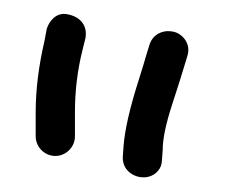

<svg xmlns="http://www.w3.org/2000/svg" viewBox="-20 -643 320 269"><path d="M207 -420 208 -433.6V-434C208 -447.8 212.1 -468.7 220.9 -495.7C229.9 -523.3 235.8 -542 238.5 -551.4L242.4 -564.2C247.9 -580.8 237 -594.3 224.9 -598.1C212.9 -601.8 195.3 -598 189.6 -580.8L185.5 -567.6C182.8 -558.1 179.3 -546.5 174.6 -531.8C161.9 -491.9 154.6 -460.5 153 -436.9L152 -422.4V-422C152 -403.3 168.6 -394.3 181.3 -394.5C188.2 -394.6 195.9 -397.1 201.3 -403.6C205 -408 206.6 -411.6 207 -420ZM85 -452V-486C85 -515.7 88.5 -544.6 95.6 -573L99.7 -589.5L99.8 -589.9C100.9 -596.3 100.3 -603.4 96.6 -609.4C91.5 -617.7 82.7 -621.5 74 -623.1C59.2 -625.8 49.4 -614.3 45.6 -603L45.4 -602.1L42.3 -585.6C34.3 -551.3 30 -517.6 30 -486V-452C30 -437 42.5 -424.5 57.5 -424.5C72.5 -424.5 85 -437 85 -452Z"/></svg>

Font: MewTooHand
Style: BdCond
Weight: 400
Designer: Mew Too, Robert Jablonski
Version: Version 0.77